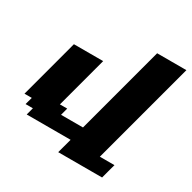

<svg xmlns="http://www.w3.org/2000/svg" viewBox="-210 -1085 1421 1421"><g transform="rotate(30 500.0 -375.0)"><path d="M466.3 125H841.3Q846.7 104 857.9 62.5Q869.1 21 875 0H750Q789.1 -146 867.2 -437.5Q945.3 -729 984.4 -875H734.4L533.7 -125H346.2L362.8 -187.5H300.3L417.5 -625H167.5Q145.5 -542 100.8 -375Q56.2 -208 33.7 -125H96.2L79.1 -62.5H141.6L125 0H500Q494.1 21 483.2 62.5Q472.2 104 466.3 125Z"/></g></svg>

Font: Faithful 32x
Style: BoldOblique
Weight: 400
Foundry: Faithful Resource Pack
Version: Version 1.0; January 27, 2023